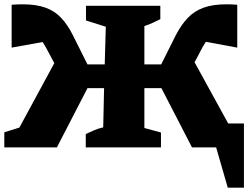

<svg xmlns="http://www.w3.org/2000/svg" viewBox="-32 -684 1156 891"><path d="M-12 0V-70L58 -92L220 -391L181 -464Q174 -477 166 -489L22 -463V-662Q50 -664 73 -664Q136 -664 179 -648.5Q222 -633 252 -601Q282 -569 306 -521L374 -385H454L459 -560L367 -589V-657H712V-595Q694 -586 676.5 -578Q659 -570 638 -563V-385H716L784 -521Q809 -569 839.5 -601Q870 -633 913 -648.5Q956 -664 1019 -664Q1042 -664 1069 -662V-463L923 -490Q915 -477 908 -465L871 -395L1027 -111H1100V187H1025L971 0H859L717 -275H638V-90L715 -69V0H366V-62Q387 -72 406 -80Q425 -88 447 -93L451 -275H374L232 0Z"/></svg>

Font: Piazzolla SC ExtraBold
Style: Regular
Weight: 800
Designer: Juan Pablo del Peral
Foundry: Huerta Tipografica
Version: Version 1.330